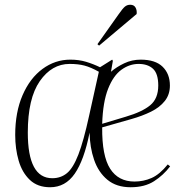

<svg xmlns="http://www.w3.org/2000/svg" viewBox="-20 -774 776 808"><path d="M572 -523Q634 -523 664.5 -493Q695 -463 695 -414Q695 -376 673.5 -349Q652 -322 615.5 -304Q579 -286 533 -273L410 -238Q409 -118 443.5 -64Q478 -10 546 -10Q584 -10 618 -25Q652 -40 686 -82L696 -74Q668 -37 628.5 -11.5Q589 14 530 14Q470 14 432 -17.5Q394 -49 376 -101.5Q358 -154 357 -216Q334 -100 294.5 -43Q255 14 191 14Q138 14 105.5 -17Q73 -48 58.5 -98Q44 -148 44 -206Q44 -302 75 -373.5Q106 -445 159 -484Q212 -523 276 -523Q312 -523 342 -514Q372 -505 401 -491L452 -523L455 -518L447 -472Q470 -492 502.5 -507.5Q535 -523 572 -523ZM200 -24Q236 -24 262 -45.5Q288 -67 310 -124Q332 -181 355 -287L396 -472Q362 -491 335.5 -498Q309 -505 273 -505Q198 -505 147.5 -432.5Q97 -360 97 -216Q97 -24 200 -24ZM646 -414Q646 -464 624 -484.5Q602 -505 563 -505Q525 -505 491 -480.5Q457 -456 435 -400.5Q413 -345 410 -253L510 -283Q578 -303 612 -331Q646 -359 646 -414ZM480 -715Q496 -738 505.5 -746Q515 -754 528 -754Q544 -754 550.5 -742Q557 -730 555 -715L397 -582L390 -588Z"/></svg>

Font: Display Extralight
Style: Italic
Weight: 200
Italic angle: -2°
Designer: Latin by Veronika Burian and Jose Scaglione. Greek by Irene Vlachou. Cyrillic by Vera Evstafieva
Foundry: TypeTogether
Version: Version 3.002